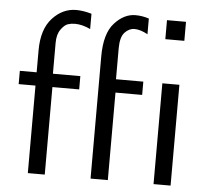

<svg xmlns="http://www.w3.org/2000/svg" viewBox="-52 -789 918 844"><g transform="rotate(5 407.0 -366.5)"><path d="M26.9 -386.2V-444.8H101.1V-542Q101.1 -634.8 146 -683.8Q190.9 -732.9 251 -732.9Q281.7 -732.9 318.8 -722.2V-654.8Q282.7 -671.9 250 -671.9Q233.9 -671.9 219 -667Q204.1 -662.1 188.5 -640.1Q172.9 -618.2 172.9 -581.1V-444.8H293.9V-386.2H175.8V0H101.1V-386.2ZM377.9 0V-539.1Q377.9 -640.1 419.9 -686.5Q461.9 -732.9 512.2 -732.9Q543 -732.9 571.8 -723.1V-653.8Q539.6 -671.9 513.2 -671.9Q489.3 -671.9 470.2 -651.4Q451.2 -630.9 451.2 -581.1V-444.8H571.8V-386.2H454.1V0ZM651.9 -639.2V-723.1H735.8V-639.2ZM655.8 0V-444.8H731V0Z"/></g></svg>

Font: CMU Sans Serif
Style: Medium
Weight: 500
Version: Version 0.7.0